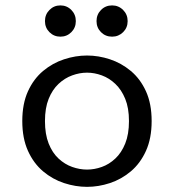

<svg xmlns="http://www.w3.org/2000/svg" viewBox="-20 -698 659 728"><path d="M310 10.5Q266.5 10.5 223 -3.8Q179.5 -18 143.5 -48.2Q107.5 -78.5 86 -126Q64.5 -173.5 64.5 -239Q64.5 -304.5 86 -351.8Q107.5 -399 143.5 -429Q179.5 -459 223 -473.2Q266.5 -487.5 310 -487.5Q353.5 -487.5 396.8 -473.2Q440 -459 476 -429Q512 -399 533.5 -351.8Q555 -304.5 555 -239Q555 -173.5 533.5 -126Q512 -78.5 476 -48.2Q440 -18 396.8 -3.8Q353.5 10.5 310 10.5ZM310 -55Q338 -55 366 -65Q394 -75 417.2 -96.8Q440.5 -118.5 454.8 -153.8Q469 -189 469 -239Q469 -288.5 454.8 -323.2Q440.5 -358 417.2 -380Q394 -402 366 -412.2Q338 -422.5 310 -422.5Q282 -422.5 253.8 -412.2Q225.5 -402 202 -380Q178.5 -358 164.5 -323.2Q150.5 -288.5 150.5 -239Q150.5 -189 164.5 -153.8Q178.5 -118.5 202 -96.8Q225.5 -75 253.8 -65Q282 -55 310 -55ZM209 -559Q184.5 -559 167.5 -576Q150.5 -593 150.5 -618Q150.5 -643 167.5 -660.2Q184.5 -677.5 209 -677.5Q233.5 -677.5 250.5 -660.2Q267.5 -643 267.5 -618Q267.5 -593 250.5 -576Q233.5 -559 209 -559ZM405 -559Q380 -559 363 -576Q346 -593 346 -618Q346 -643 363 -660.2Q380 -677.5 405 -677.5Q429.5 -677.5 446.8 -660.2Q464 -643 464 -618Q464 -593 446.8 -576Q429.5 -559 405 -559Z"/></svg>

Font: Sono ExtraLight Monospace
Style: Regular
Weight: 400
Version: Version 2.112